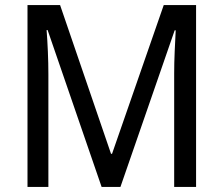

<svg xmlns="http://www.w3.org/2000/svg" viewBox="-20 -734 878 754"><path d="M379 0 167 -616H163Q166 -578 168 -531.5Q170 -485 170 -442V0H88V-714H216L416 -130H420L623 -714H750V0H664V-445Q664 -486 666 -531.5Q668 -577 670 -615H666L453 0Z"/></svg>

Font: Noto Sans Sinhala UI SemiCondensed
Style: Regular
Weight: 400
Width: 4
Designer: Jelle Bosma - Monotype Design Team
Foundry: Monotype Imaging Inc.
Version: Version 2.006; ttfautohint (v1.8.4.7-5d5b)